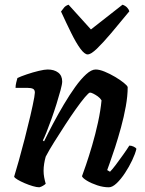

<svg xmlns="http://www.w3.org/2000/svg" viewBox="-20 -795 614 815"><path d="M147 0Q136 0 119 -5Q102 -10 84.5 -17.5Q67 -25 54.5 -32.5Q42 -40 40 -45Q48 -71 60 -113.5Q72 -156 85 -206.5Q98 -257 109 -304Q114 -326 118.5 -346.5Q123 -367 125.5 -382Q128 -397 128 -402Q128 -414 120 -418Q112 -422 97 -422H46Q46 -433 49 -445Q52 -457 54 -464Q69 -471 94 -479.5Q119 -488 144 -494Q169 -500 182 -500Q210 -500 227 -487Q244 -474 244 -449Q244 -438 237 -412Q230 -386 220 -354Q210 -322 198.5 -290Q187 -258 177 -233Q167 -208 162 -199L167 -195Q184 -230 205.5 -270.5Q227 -311 251 -351.5Q275 -392 299 -425.5Q323 -459 345.5 -479.5Q368 -500 386 -500Q402 -500 424 -491Q446 -482 468 -469Q490 -456 505.5 -443.5Q521 -431 522 -425Q522 -388 514 -343.5Q506 -299 493.5 -253.5Q481 -208 468.5 -169.5Q456 -131 446.5 -105Q437 -79 435 -73L447 -66Q457 -76 472 -96Q487 -116 503 -138.5Q519 -161 529 -177Q538 -177 547.5 -172.5Q557 -168 559 -163Q554 -142 541 -114.5Q528 -87 510.5 -60.5Q493 -34 475 -17Q457 0 442 0Q418 0 392.5 -8.5Q367 -17 349 -28Q331 -39 328 -47Q333 -60 345 -95Q357 -130 371 -177.5Q385 -225 396 -275.5Q407 -326 411 -369Q405 -379 395 -386Q385 -393 376 -397.5Q367 -402 362 -402Q357 -402 340.5 -382.5Q324 -363 302 -332Q280 -301 256 -264Q232 -227 210 -192Q188 -157 174 -130Q170 -116 167.5 -100.5Q165 -85 165 -70Q165 -56 167.5 -42.5Q170 -29 174 -15Q170 -11 162.5 -6.5Q155 -2 147 0ZM352 -564Q339 -564 321 -588.5Q303 -613 282.5 -654.5Q262 -696 239 -746Q246 -756 252.5 -763.5Q259 -771 271 -775L366 -670L500 -775Q512 -771 519.5 -763Q527 -755 529 -747Q488 -697 452.5 -655Q417 -613 391.5 -588.5Q366 -564 352 -564Z"/></svg>

Font: Texturina Medium 12pt
Style: Bold Italic
Weight: 700
Italic angle: -11°
Version: Version 1.002